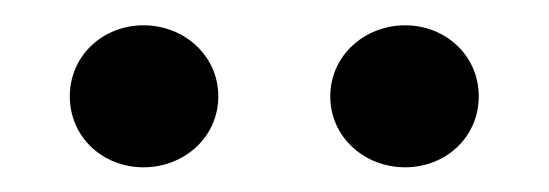

<svg xmlns="http://www.w3.org/2000/svg" viewBox="-20 -730 440 154"><path d="M95.1 -595.8C127.6 -595.8 155.1 -619.9 155.1 -652.7C155.1 -685.5 127.6 -709.7 95.1 -709.7C62.6 -709.7 36 -685.5 36 -652.7C36 -619.9 62.6 -595.8 95.1 -595.8ZM304.9 -595.8C337.4 -595.8 364 -619.9 364 -652.7C364 -685.5 337.4 -709.7 304.9 -709.7C272.5 -709.7 244.9 -685.5 244.9 -652.7C244.9 -619.9 272.5 -595.8 304.9 -595.8Z"/></svg>

Font: Source Serif Variable
Style: Regular
Weight: 389
Designer: Frank Grießhammer
Foundry: Adobe Systems Incorporated
Version: Version 3.001;hotconv 1.0.111;makeotfexe 2.5.65597